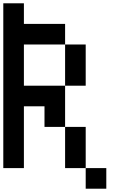

<svg xmlns="http://www.w3.org/2000/svg" viewBox="-20 -1020 790 1165"><path d="M0 0V-1000H125V-875H375V-750H125V-500H375V-250H250V-375H125V0ZM375 -250H500V0H375ZM375 -500V-750H500V-500ZM500 0H625V125H500Z"/></svg>

Font: Galmuri7 Regular
Style: Regular
Weight: 400
Designer: Lee Minseo (quiple)
Version: Version 2.399;hotconv 1.1.1;makeotfexe 2.6.0 DEVELOPMENT